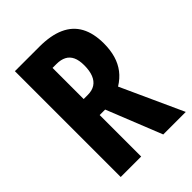

<svg xmlns="http://www.w3.org/2000/svg" viewBox="-207 -815 916 916"><g transform="rotate(-45 250.5 -357.0)"><path d="M226 -714Q303 -714 354 -691Q405 -668 430 -622Q455 -576 455 -507Q455 -463 444.5 -427Q434 -391 412.5 -363Q391 -335 357 -314L500 0H348L236 -280H199V0H61V-714ZM225 -598H199V-388H227Q256 -388 275.5 -400.5Q295 -413 305 -438Q315 -463 315 -500Q315 -534 305 -555.5Q295 -577 275 -587.5Q255 -598 225 -598Z"/></g></svg>

Font: Noto Sans Display ExtraCondensed
Style: Bold
Weight: 700
Width: 2
Designer: Monotype Design Team
Foundry: Monotype Imaging Inc.
Version: Version 2.003